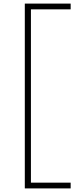

<svg xmlns="http://www.w3.org/2000/svg" viewBox="-20 -828 413 1068"><path d="M118 220V-808H373V-776H152V188H373V220Z"/></svg>

Font: Encode Sans Exp Th
Style: Regular
Weight: 100
Width: 7
Designer: Multiple Designers
Foundry: Impallari Type
Version: Version 3.002; ttfautohint (v1.8.3) -l 8 -r 50 -G 200 -x 14 